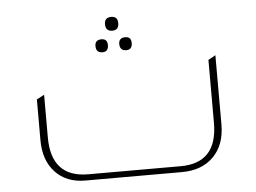

<svg xmlns="http://www.w3.org/2000/svg" viewBox="-46 -650 941 707"><g transform="rotate(-5 424.5 -296.0)"><path d="M389 -541Q364 -541 364 -567Q364 -592 389 -592Q413 -592 413 -567Q413 -541 389 -541ZM346 -465Q322 -465 322 -490Q322 -513 346 -513Q368 -513 368 -490Q368 -465 346 -465ZM434 -465Q410 -465 410 -490Q410 -513 434 -513Q456 -513 456 -490Q456 -465 434 -465ZM242 0Q172 0 131 -44Q90 -88 90 -162V-313L118 -328V-170Q118 -22 255 -22H596Q732 -22 732 -170V-403L759 -418V-162Q759 -87 716 -43.5Q673 0 599 0Z"/></g></svg>

Font: Tajawal ExtraLight
Style: Regular
Weight: 275
Designer: Boutros Fonts
Foundry: Created by Boutros International 2017
Version: Version 1.700